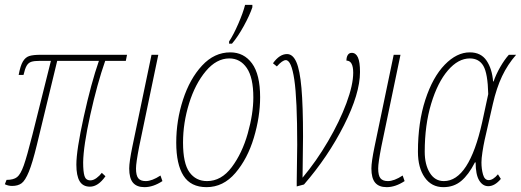

<svg xmlns="http://www.w3.org/2000/svg" viewBox="-30 -762 2149 792"><path d="M285 -83Q285 -142 315.5 -280.5Q346 -419 378 -511H206L122 -164Q104 -90 89 -53.5Q74 -17 59 -6Q44 5 20 5Q4 5 -10 -2L-3 -20Q26 -20 40.5 -31.5Q55 -43 68 -79.5Q81 -116 104 -207L180 -511H135Q111 -511 99 -507Q87 -503 80 -491Q73 -479 67 -453H47Q54 -491 64.5 -508.5Q75 -526 91 -531Q107 -536 138 -536H494L489 -511H404Q371 -417 342.5 -288.5Q314 -160 313 -92Q313 -54 318.5 -36Q324 -18 343 -18Q355 -18 368 -27.5Q381 -37 390 -49L405 -35Q375 8 341 8Q312 8 298.5 -14.5Q285 -37 285 -83Z M503 -67Q503 -94 516 -157L595 -536H623L544 -157Q531 -90 531 -67Q531 -38 540.5 -26.5Q550 -15 571 -15Q597 -15 632 -38L640 -15Q602 10 566 10Q534 10 518.5 -8.5Q503 -27 503 -67Z M697 -174Q697 -265 725 -351Q753 -437 803.5 -491.5Q854 -546 920 -546Q976 -546 1009.5 -500.5Q1043 -455 1043 -361Q1043 -280 1017 -193.5Q991 -107 941 -48.5Q891 10 822 10Q757 10 727 -37Q697 -84 697 -174ZM1015 -360Q1015 -442 988 -481.5Q961 -521 916 -521Q863 -521 819 -468.5Q775 -416 750 -335.5Q725 -255 725 -174Q725 -88 751.5 -51.5Q778 -15 824 -15Q883 -15 926 -72.5Q969 -130 992 -211.5Q1015 -293 1015 -360ZM915 -591Q933 -618 953 -664Q973 -710 981 -742H1011V-732Q1000 -699 975.5 -654.5Q951 -610 927 -582H915Z M1194 -14Q1196 -124 1196 -165Q1196 -353 1184 -433.5Q1172 -514 1149 -514Q1135 -514 1112 -488L1096 -501Q1123 -539 1154 -539Q1178 -539 1192.5 -506Q1207 -473 1213.5 -399Q1220 -325 1220 -199Q1220 -155 1218 -29Q1275 -97 1323 -179Q1371 -261 1399 -336.5Q1427 -412 1427 -462Q1427 -512 1399 -512Q1399 -526 1404.5 -535Q1410 -544 1421 -544Q1438 -544 1446.5 -525Q1455 -506 1455 -465Q1455 -376 1389 -245.5Q1323 -115 1224 -1L1194 7Z M1502 -67Q1502 -94 1515 -157L1594 -536H1622L1543 -157Q1530 -90 1530 -67Q1530 -38 1539.5 -26.5Q1549 -15 1570 -15Q1596 -15 1631 -38L1639 -15Q1601 10 1565 10Q1533 10 1517.5 -8.5Q1502 -27 1502 -67Z M1694 -136Q1694 -257 1724.5 -350.5Q1755 -444 1804.5 -495Q1854 -546 1908 -546Q1954 -546 1977 -512Q2000 -478 2004 -426H2006Q2016 -455 2033.5 -485.5Q2051 -516 2069 -536H2099Q2064 -496 2041 -447.5Q2018 -399 2003 -333L1969 -184Q1964 -161 1960 -134.5Q1956 -108 1956 -92Q1956 -65 1962.5 -42Q1969 -19 1986 -19Q2004 -19 2024 -43L2036 -24Q2011 6 1984 6Q1961 6 1946.5 -18Q1932 -42 1932 -92H1929Q1903 -41 1872.5 -15.5Q1842 10 1799 10Q1750 10 1722 -30Q1694 -70 1694 -136ZM1959 -258 1984 -374Q1982 -459 1964 -490Q1946 -521 1908 -521Q1860 -521 1817.5 -471.5Q1775 -422 1748.5 -334Q1722 -246 1722 -136Q1722 -83 1743 -49Q1764 -15 1801 -15Q1905 -15 1959 -258Z"/></svg>

Font: Noto Serif CondThin
Style: Italic
Weight: 250
Width: 3
Italic angle: -12°
Designer: Monotype Design Team
Foundry: Monotype Imaging Inc.
Version: Version 1.001